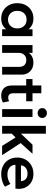

<svg xmlns="http://www.w3.org/2000/svg" viewBox="1164 -1941 792 3160"><g transform="rotate(90 1560.0 -361.0)"><path d="M284 15Q210.5 15 153.8 -19Q97 -53 64.5 -113Q32 -173 32 -250Q32 -308 50.5 -356.5Q69 -405 102.8 -440.5Q136.5 -476 182.8 -495.5Q229 -515 284 -515Q356.5 -515 406 -484Q440 -463 462 -433V-500H574.5V0H462V-67Q440 -37 406 -16Q356.5 15 284 15ZM303 -97Q344.5 -97 377 -115.8Q409.5 -134.5 428.5 -168.8Q447.5 -203 447.5 -250Q447.5 -297 428.5 -331.5Q409.5 -366 377 -384.5Q344.5 -403 303 -403Q261.5 -403 228.8 -384.5Q196 -366 177.2 -331.5Q158.5 -297 158.5 -250Q158.5 -203 177.2 -168.8Q196 -134.5 228.8 -115.8Q261.5 -97 303 -97Z M722 0V-500H850V-440Q880 -479.5 920.2 -497.2Q960.5 -515 1004.5 -515Q1073.5 -515 1118.8 -487.5Q1164 -460 1186 -417Q1208 -374 1208 -327V0H1080V-287Q1080 -338 1050.5 -368Q1021 -398 968 -398Q933.5 -398 906.8 -382.8Q880 -367.5 865 -340Q850 -312.5 850 -276.5V0Z M1554 15Q1477 15 1432 -29Q1387 -73 1387 -162V-396H1281.5V-500H1387V-645H1515V-500H1646.5V-396H1515V-187.5Q1515 -139.5 1534 -119.8Q1553 -100 1586.5 -100Q1603.5 -100 1618.8 -104Q1634 -108 1647 -114.5L1667 -12.5Q1645 -1 1615.5 7Q1586 15 1554 15Z M1776.5 0V-500H1904.5V0ZM1840.5 -584Q1807.5 -584 1783.5 -605Q1759.5 -626 1759.5 -660.5Q1759.5 -695 1783.5 -716Q1807.5 -737 1840.5 -737Q1873.5 -737 1897.5 -716Q1921.5 -695 1921.5 -660.5Q1921.5 -626 1897.5 -605Q1873.5 -584 1840.5 -584Z M2052 0V-720H2180V-309.5L2361 -500H2511L2335 -305L2533.5 0H2381L2242 -221.5L2180 -158V0Z M2846 15Q2764.5 15 2703 -18.2Q2641.5 -51.5 2607.2 -111Q2573 -170.5 2573 -249.5Q2573 -307.5 2592.8 -356Q2612.5 -404.5 2648.8 -440.2Q2685 -476 2733.8 -495.5Q2782.5 -515 2840.5 -515Q2903.5 -515 2953 -492.8Q3002.5 -470.5 3035.2 -430.2Q3068 -390 3078.5 -347.8Q3089 -305.5 3089 -272Q3089 -246.5 3084.5 -219H2693.5Q2693.5 -218 2693.5 -217Q2693.5 -179 2712.5 -149.8Q2731.5 -120.5 2767.2 -103.8Q2803 -87 2851.5 -87Q2894.5 -87 2934 -99.5Q2973.5 -112 3007.5 -136.5L3052.5 -47Q3029 -28 2994 -14Q2959 0 2920.2 7.5Q2881.5 15 2846 15ZM2701 -310H2960.5Q2959 -360.5 2927 -389.2Q2895 -418 2837.5 -418Q2780.5 -418 2743.5 -389.2Q2706.5 -360.5 2701 -310Z"/></g></svg>

Font: Geologica EX Med
Style: Regular
Weight: 500
Designer: Sindre Bremnes, Frode Helland
Foundry: Monokrom Skriftforlag AS
Version: Version 1.010;gftools[0.9.28]